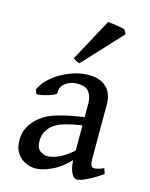

<svg xmlns="http://www.w3.org/2000/svg" viewBox="-108 -760 658 843"><g transform="rotate(15 221.0 -338.0)"><path d="M435.5 -41.5Q397 -14.6 367.4 -0.5Q337.9 13.7 324.2 13.7Q307.6 13.7 296.9 -10.5Q286.1 -34.7 286.1 -75.7V-322.3Q286.1 -353 271 -373.8Q255.9 -394.5 213.9 -393.6Q186.5 -393.1 163.8 -376.2Q141.1 -359.4 143.6 -331.5Q144 -327.1 132.8 -321.8Q121.6 -316.4 105.5 -311.5Q89.4 -306.6 75 -304Q60.5 -301.3 55.2 -302.7L47.9 -322.3Q62 -355 95.5 -382.3Q128.9 -409.7 171.6 -426.5Q214.4 -443.4 256.3 -443.4Q310.1 -443.4 337.9 -415.5Q365.7 -387.7 365.7 -339.8V-89.8Q365.7 -53.7 383.8 -53.7Q390.6 -53.7 400.1 -55.9Q409.7 -58.1 427.7 -65.9ZM290.5 -223.6Q241.7 -215.8 214.1 -208Q186.5 -200.2 172.4 -191.9Q158.2 -183.6 148.4 -173.8Q136.7 -161.6 129.2 -146Q121.6 -130.4 121.6 -109.4Q121.6 -74.2 139.4 -63Q157.2 -51.8 169.4 -51.8Q194.8 -51.8 224.9 -65.7Q254.9 -79.6 290.5 -111.8L294.4 -72.8Q251.5 -26.4 208.7 -6.3Q166 13.7 135.3 13.7Q112.3 13.7 89.4 3.2Q66.4 -7.3 51 -29.8Q35.6 -52.2 35.6 -87.9Q35.6 -122.1 47.9 -145.3Q60.1 -168.5 76.7 -185.1Q91.8 -200.2 113.5 -213.4Q135.3 -226.6 176.5 -238.3Q217.8 -250 290.5 -260.7ZM203.1 -482.9Q195.3 -483.9 187 -488.5Q178.7 -493.2 173.3 -497.6L277.8 -690.4Q285.2 -689.9 300.5 -687.7Q315.9 -685.5 331.5 -682.9Q347.2 -680.2 354 -678.2L365.7 -658.2Z"/></g></svg>

Font: Namdhinggo
Style: Regular
Weight: 400
Designer: Victor Gaultney
Foundry: SIL International
Version: Version 3.001